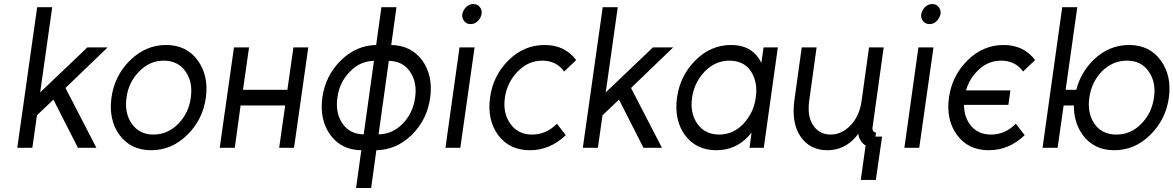

<svg xmlns="http://www.w3.org/2000/svg" viewBox="-20 -736 5843 956"><path d="M66 0H141L164 -162L246 -240L368 0H460L306 -298L516 -500H415L180 -276L240 -700H165Z M807 -512Q706 -512 628 -436Q550 -359 535 -250Q520 -140 575 -64Q631 12 733 12Q835 12 912 -64Q990 -140 1005 -250Q1020 -360 964 -436Q908 -512 807 -512ZM795 -434Q866 -434 904 -380Q941 -327 930 -250Q925 -211 909.5 -179Q894 -147 868 -120Q815 -66 744 -66Q674 -66 636 -120Q599 -173 610 -250Q615 -289 631 -321.5Q647 -354 673 -380Q725 -434 795 -434Z M1074 0H1149L1178 -211H1400L1370 0H1444L1515 -500H1441L1411 -289H1190L1220 -500H1145Z M1853 -512Q1754 -510 1678 -436Q1600 -359 1585 -250Q1570 -140 1625 -64Q1680 11 1779 12L1753 200H1828L1854 12Q1954 10 2030 -64Q2107 -140 2122 -250Q2137 -360 2082 -436Q2027 -510 1928 -512L1954 -700H1879ZM1791 -67Q1722 -68 1686 -120Q1649 -173 1660 -250Q1665 -289 1681 -321.5Q1697 -354 1723 -380Q1773 -432 1842 -433ZM1916 -433Q1985 -432 2021 -380Q2058 -327 2047 -250Q2036 -172 1985 -120Q1934 -68 1865 -67Z M2378 -666Q2381 -686 2369 -701Q2357 -716 2337 -716Q2317 -716 2301 -701Q2286 -686 2282 -666Q2279 -647 2291 -631Q2303 -616 2323 -616Q2344 -616 2359 -631Q2374 -646 2378 -666ZM2198 0H2272L2343 -500H2268Z M2692 -512Q2589 -512 2512 -436Q2435 -360 2420 -250Q2405 -139 2460 -64Q2516 12 2618 12Q2719 12 2797 -63L2753 -120Q2700 -66 2629 -66Q2559 -66 2521 -120Q2483 -173 2494 -250Q2505 -326 2558 -380Q2610 -434 2680 -434Q2750 -434 2789 -380L2849 -437Q2792 -512 2692 -512Z M2882 0H2957L2980 -162L3062 -240L3184 0H3276L3122 -298L3332 -500H3231L2996 -276L3056 -700H2981Z M3782 -500 3771 -423Q3768 -428 3765 -434Q3762 -440 3759 -444Q3714 -512 3621 -512Q3519 -512 3443 -436Q3366 -359 3351 -250Q3336 -139 3390 -64Q3446 12 3547 12Q3641 12 3705 -56Q3709 -60 3713.5 -65.5Q3718 -71 3722 -76L3712 0H3783L3853 -500ZM3612 -434Q3683 -434 3719 -381Q3736 -355 3742.5 -322Q3749 -289 3743 -250Q3738 -211 3722 -178.5Q3706 -146 3681 -119Q3630 -66 3561 -66Q3490 -66 3452 -120Q3415 -173 3426 -250Q3437 -326 3489 -380Q3542 -434 3612 -434Z M3972 -500 3935 -234Q3928 -179 3935.5 -134.5Q3943 -90 3966 -56Q4013 12 4099 12Q4183 12 4240 -53Q4244 -58 4247.5 -62Q4251 -66 4254 -71Q4254 -59 4258.5 -49Q4263 -39 4270 -29Q4274 -24 4279 -19.5Q4284 -15 4290 -12L4266 160H4341L4372 -56H4339L4342 -76Q4334 -76 4328 -83Q4323 -91 4324 -98L4380 -500H4307L4270 -233Q4259 -157 4215 -112Q4171 -66 4116 -66Q4060 -66 4029 -112Q3999 -156 4009 -233L4046 -500Z M4663 -666Q4666 -686 4654 -701Q4642 -716 4622 -716Q4602 -716 4586 -701Q4571 -686 4567 -666Q4564 -647 4576 -631Q4588 -616 4608 -616Q4629 -616 4644 -631Q4659 -646 4663 -666ZM4483 0H4557L4628 -500H4553Z M4977 -512Q4875 -512 4798 -436Q4720 -359 4705 -250Q4690 -139 4745 -64Q4801 12 4903 12Q5004 12 5082 -63L5038 -120Q4985 -66 4914 -66Q4846 -66 4809 -117Q4780 -158 4780 -214H5001L5011 -286H4790Q4798 -314 4812 -338Q4826 -362 4847 -383Q4897 -434 4965 -434Q5035 -434 5074 -380L5134 -437Q5077 -512 4977 -512Z M5269 -700 5171 0H5246L5276 -211H5327Q5326 -127 5371 -64Q5427 12 5528 12Q5630 12 5707 -64Q5785 -141 5800 -250Q5815 -360 5759 -436Q5703 -512 5602 -512Q5500 -512 5423 -436Q5361 -374 5339 -289H5286L5344 -700ZM5591 -434Q5662 -434 5699 -381Q5737 -327 5726 -250Q5720 -211 5704.5 -178.5Q5689 -146 5662 -119Q5610 -66 5539 -66Q5467 -66 5430 -119Q5393 -172 5404 -250Q5415 -328 5467 -381Q5520 -434 5591 -434Z"/></svg>

Font: Unageo
Style: Regular-Italic
Weight: 400
Designer: Richard Sepsi
Foundry: Richard Sepsi
Version: Version 2.000